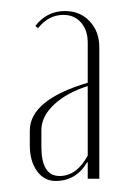

<svg xmlns="http://www.w3.org/2000/svg" viewBox="-20 -725 232 348"><path d="M34 -462V-488Q34 -544 139 -575V-648Q139 -670 127 -684Q115 -698 95 -698Q68 -698 49 -674L44 -678Q65 -705 98 -705Q125 -705 142.5 -686.5Q160 -668 160 -639V-401H139V-431H138Q118 -397 81 -397Q60 -397 47 -415Q34 -433 34 -462ZM139 -443V-569Q101 -557 78 -535.5Q55 -514 55 -489V-459Q55 -406 88 -406Q119 -406 139 -443Z"/></svg>

Font: Moniqa ExtLt Narrow Display
Style: Regular
Weight: 200
Width: 4
Designer: Rajesh Rajput
Foundry: Rajesh Rajput
Version: Version 1.000